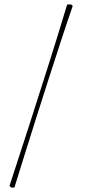

<svg xmlns="http://www.w3.org/2000/svg" viewBox="-20 -721 406 866"><path d="M30 125 23 117Q66 -14 110.5 -152Q155 -290 199 -429Q243 -568 283 -701H301L308 -694Q284 -625 257 -542.5Q230 -460 201.5 -371.5Q173 -283 145 -194.5Q117 -106 91.5 -24.5Q66 57 45 125Z"/></svg>

Font: Labrada ExtraLight
Style: Regular
Weight: 200
Designer: Mercedes Jáuregui
Foundry: Omnibus-Type Team
Version: Version 1.000; ttfautohint (v1.8.4.7-5d5b)